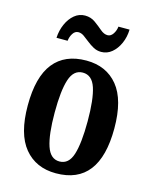

<svg xmlns="http://www.w3.org/2000/svg" viewBox="-115 -831 733 917"><g transform="rotate(15 251.5 -372.0)"><path d="M250 10Q151 10 94 -59Q37 -128 37 -269Q37 -410 92 -479Q147 -548 253 -548Q352 -548 408.5 -479Q465 -410 465 -269Q465 10 250 10ZM252 -49Q298 -49 315.5 -105Q333 -161 333 -269Q333 -378 315 -433Q297 -488 251 -488Q206 -488 188 -433Q170 -378 170 -269Q170 -161 188.5 -105Q207 -49 252 -49ZM309 -606Q288 -606 270.5 -615.5Q253 -625 237.5 -637.5Q222 -650 208.5 -659.5Q195 -669 181 -669Q164 -669 153.5 -652.5Q143 -636 141 -616H86Q88 -653 102 -684.5Q116 -716 139 -735Q162 -754 191 -754Q220 -754 242 -738Q264 -722 282 -706.5Q300 -691 318 -691Q334 -691 345 -707.5Q356 -724 358 -744H413Q412 -707 398 -675.5Q384 -644 361 -625Q338 -606 309 -606Z"/></g></svg>

Font: Noto Serif Tamil ExtraCondensed
Style: Bold
Weight: 700
Width: 2
Designer: Indian Type Foundry, Tom Grace, and the Monotype Design Team
Foundry: Monotype Imaging Inc.
Version: Version 2.004; ttfautohint (v1.8.4.7-5d5b)